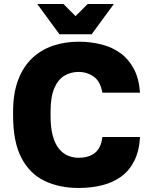

<svg xmlns="http://www.w3.org/2000/svg" viewBox="-20 -920 750 953"><path d="M370 13Q274 13 200.5 -22.5Q127 -58 86 -137Q45 -216 45 -346V-365Q45 -457 70 -523Q95 -589 139.5 -631Q184 -673 243 -693Q302 -713 370 -713Q431 -713 485 -699Q539 -685 579.5 -655Q620 -625 645 -577Q670 -529 675 -460H488Q479 -515 446 -539Q413 -563 370 -563Q330 -563 298.5 -543.5Q267 -524 249 -481Q231 -438 231 -365V-344Q231 -286 242 -246Q253 -206 272.5 -182Q292 -158 317 -147.5Q342 -137 370 -137Q421 -137 451.5 -161.5Q482 -186 488 -240H675Q671 -170 646.5 -121.5Q622 -73 581.5 -43.5Q541 -14 487 -0.5Q433 13 370 13ZM275 -750 165 -900H295L355 -840L415 -900H545L435 -750Z"/></svg>

Font: Golos Text
Style: Bold
Weight: 700
Designer: A.Korolkova, Vitaly Kuzmin
Foundry: ParaType Ltd
Version: Version 2.004